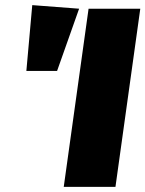

<svg xmlns="http://www.w3.org/2000/svg" viewBox="-20 -730 568 750"><path d="M106 -710 83 -453H203L289 -696ZM528 -696H326L229 0H431Z"/></svg>

Font: Fira Sans Heavy
Style: Italic
Weight: 900
Italic angle: -8°
Designer: bBox Type GmbH & Carrois Corporate GbR & Edenspiekermann AG
Foundry: bBox Type GmbH & Carrois Corporate GbR & Edenspiekermann AG
Version: Version 4.301;PS 004.301;hotconv 1.0.88;makeotf.lib2.5.64775